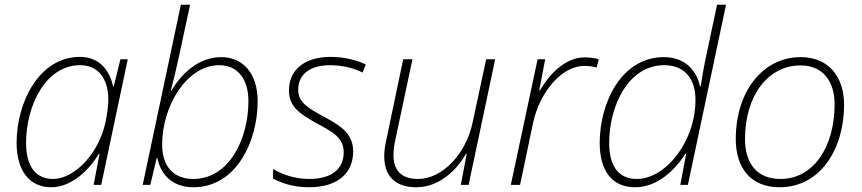

<svg xmlns="http://www.w3.org/2000/svg" viewBox="-20 -780 3635 810"><path d="M196 10C286 10 361 -70 397 -131H400L375 0H407L519 -530H488L460 -416H457C445 -473 407 -540 317 -540C145 -540 50 -348 50 -177C50 -63 102 10 196 10ZM204 -25C128 -25 90 -82 90 -177C90 -335 173 -505 318 -505C392 -505 437 -451 437 -359C437 -334 433 -305 425 -264C396 -129 292 -25 204 -25Z M796 10C977 10 1067 -184 1067 -353C1067 -467 1008 -539 913 -539C815 -539 743 -465 704 -399H701C712 -440 727 -504 737 -551L782 -760H743L582 0H614L641 -113H644C656 -51 701 10 796 10ZM795 -25C716 -25 664 -74 664 -170C664 -334 769 -505 904 -505C983 -505 1028 -447 1028 -353C1028 -197 949 -25 795 -25Z M1283 10C1410 10 1470 -54 1470 -141C1470 -222 1408 -254 1344 -289C1284 -322 1238 -346 1238 -401C1238 -472 1295 -505 1373 -505C1427 -505 1476 -491 1510 -474L1523 -508C1487 -525 1437 -540 1374 -540C1276 -540 1199 -494 1199 -398C1199 -325 1253 -295 1321 -257C1380 -225 1430 -200 1430 -138C1430 -72 1386 -25 1283 -25C1225 -25 1170 -44 1132 -67V-26C1164 -10 1214 10 1283 10Z M1736 10C1839 10 1912 -71 1946 -131H1949L1924 0H1957L2069 -530H2031L1974 -264C1946 -130 1846 -25 1744 -25C1677 -25 1640 -57 1640 -126C1640 -143 1642 -163 1647 -186L1720 -530H1681L1610 -191C1604 -166 1601 -142 1601 -121C1601 -35 1650 10 1736 10Z M2135 0H2174L2229 -262C2257 -392 2350 -502 2445 -502C2466 -502 2483 -499 2497 -495L2506 -530C2490 -535 2469 -538 2447 -538C2358 -538 2291 -456 2258 -399H2255L2280 -530H2248Z M2659 10C2756 10 2829 -65 2872 -132H2875L2850 0H2882L3043 -760H3005L2961 -552C2951 -508 2943 -461 2936 -416H2933C2921 -475 2876 -539 2781 -539C2601 -539 2510 -346 2510 -177C2510 -62 2560 10 2659 10ZM2667 -25C2589 -25 2550 -80 2550 -177C2550 -332 2630 -505 2782 -505C2862 -505 2914 -455 2914 -359C2914 -180 2786 -25 2667 -25Z M3269 10C3442 10 3541 -153 3541 -338C3541 -455 3477 -539 3358 -539C3198 -539 3084 -394 3084 -193C3084 -73 3146 10 3269 10ZM3273 -25C3174 -25 3123 -90 3123 -193C3123 -379 3222 -504 3357 -504C3455 -504 3501 -433 3501 -340C3501 -162 3413 -25 3273 -25Z"/></svg>

Font: Noto Sans ExtraLight
Style: Italic
Weight: 200
Italic angle: -12°
Designer: Monotype Design Team
Foundry: Monotype Imaging Inc.
Version: Version 2.013